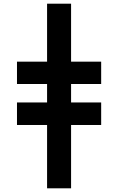

<svg xmlns="http://www.w3.org/2000/svg" viewBox="-20 -780 640 1040"><path d="M528 -103V-225H365V-325H528V-446H365V-760H235V-446H72V-325H235V-225H72V-103H235V240H365V-103Z"/></svg>

Font: Noto Sans Mono UI ExtraBold
Style: Regular
Weight: 800
Designer: Monotype Design team
Foundry: Monotype Imaging Inc.
Version: 1.000